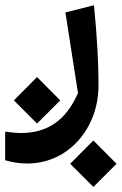

<svg xmlns="http://www.w3.org/2000/svg" viewBox="-20 -409 472 744"><path d="M233.4 -360.8 282.2 -48.3C236.8 55.7 165 106.4 62 106.4C43.9 106.4 22.9 104.5 0 101.1V211.9C28.3 220.2 56.6 224.6 85.4 224.6C136.2 224.6 182.6 211.4 225.1 185.1C267.6 158.2 300.8 121.6 325.2 75.2C349.6 28.8 361.8 -23.4 361.8 -81.5C361.8 -165 356 -267.6 344.2 -388.7ZM33.7 -20 123.5 69.8 213.4 -20 123.5 -110.4ZM252 225.6 341.8 315.4 431.6 225.6 341.8 135.3Z"/></svg>

Font: SG Kara
Style: Regular
Weight: 400
Designer: Damoon Khanjanzadeh
Version: Version 1.000